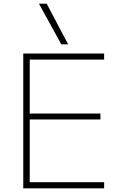

<svg xmlns="http://www.w3.org/2000/svg" viewBox="-20 -1020 665 1040"><path d="M106 0V-730H544V-697H141V-405H524V-373H141V-33H544V0ZM312 -780 191 -1000H233L349 -780Z"/></svg>

Font: M PLUS 2 ExtraLight
Style: Regular
Weight: 250
Designer: Coji Morishita
Foundry: UNDERFOREST DESIGN
Version: Version 1.001